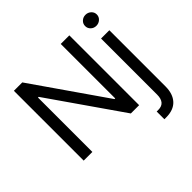

<svg xmlns="http://www.w3.org/2000/svg" viewBox="-220 -952 1375 1375"><g transform="rotate(-45 468.0 -264.5)"><path d="M639.6 0H555.7L172.9 -550.8H166V0H78.1V-707H163.1L545.9 -155.3H552.7V-707H639.6ZM868.2 -530.3V38.1Q868.2 114.3 829.1 156.7Q790 199.2 713.9 199.2H696.3V121.1H712.9Q749 121.1 766.6 99.9Q784.2 78.6 784.2 38.1V-530.3ZM766.6 -673.8Q766.6 -697.3 783.7 -713.4Q800.8 -729.5 825.2 -729.5Q849.6 -729.5 867.2 -713.4Q884.8 -697.3 884.8 -673.8Q884.8 -650.4 867.2 -634.3Q849.6 -618.2 825.2 -618.2Q800.8 -618.2 783.7 -634.3Q766.6 -650.4 766.6 -673.8Z"/></g></svg>

Font: Pretendard JP
Style: Regular
Weight: 400
Designer: Base glyphs from Inter by Rasmus Andersson; Hangeul glyphs from Noto Sans CJK(Source Han Sans) by Jang Soo-young and Kan
Foundry: Kil Hyung-jin
Version: Version 1.309